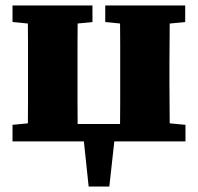

<svg xmlns="http://www.w3.org/2000/svg" viewBox="-20 -520 728 706"><path d="M82 0Q82 -30 82.5 -67.5Q83 -105 83 -144Q83 -183 83 -217V-283Q83 -317 83 -356Q83 -395 82.5 -433Q82 -471 82 -500H266Q266 -471 265.5 -433Q265 -395 265 -356Q265 -317 265 -283V-217Q265 -183 265 -144Q265 -105 265.5 -67.5Q266 -30 266 0ZM421 0Q421 -30 421.5 -67.5Q422 -105 422 -144Q422 -183 422 -217V-283Q422 -317 422 -356Q422 -395 421.5 -433Q421 -471 421 -500H605Q604 -471 604 -433Q604 -395 603.5 -356Q603 -317 603 -283V-217Q603 -183 603.5 -144Q604 -105 604 -67.5Q604 -30 605 0ZM26 -439V-500H320V-439L220 -429H129ZM367 -439V-500H661V-439L559 -429H467ZM26 0V-61L129 -71H158V0ZM527 0V-71H556L662 -61V0ZM216 0V-64H472V0ZM306 166 283 -51H406L382 166Z"/></svg>

Font: Source Serif 4 ExtraBold
Style: Regular
Weight: 800
Designer: Frank Grießhammer
Foundry: Adobe Systems Incorporated
Version: Version 4.004;hotconv 1.0.116;makeotfexe 2.5.65601